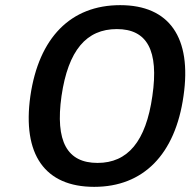

<svg xmlns="http://www.w3.org/2000/svg" viewBox="-20 -723 740 746"><path d="M447 -703C255 -703 131 -577 98 -350C66 -123 154 3 346 3C537 3 661 -123 693 -350C726 -577 638 -703 447 -703ZM434 -610C551 -610 598 -528 572 -350C547 -173 476 -90 359 -90C241 -90 194 -173 219 -350C245 -528 316 -610 434 -610Z"/></svg>

Font: Trueno
Style: RoundIt
Weight: 400
Designer: Julieta Ulanovsky, Jasper
Foundry: Julieta Ulanovsky, Cannot Into Space Fonts
Version: Version 3.001